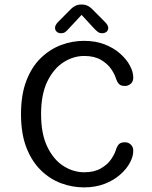

<svg xmlns="http://www.w3.org/2000/svg" viewBox="-20 -802 659 832"><path d="M344 10Q293 10 244.5 -8Q196 -26 156.8 -64.5Q117.5 -103 94.2 -163Q71 -223 71 -307.5Q71 -391.5 94.2 -452Q117.5 -512.5 156.8 -550.5Q196 -588.5 244.5 -606.8Q293 -625 344 -625Q394 -625 433.2 -609.8Q472.5 -594.5 500.2 -570Q528 -545.5 542.8 -518Q557.5 -490.5 557.5 -466Q557.5 -449 546.8 -439.2Q536 -429.5 521.5 -429.5Q503.5 -429.5 495.8 -437.8Q488 -446 483 -460Q477.5 -480 461.5 -503.2Q445.5 -526.5 416.8 -543Q388 -559.5 345 -559.5Q298 -559.5 255.2 -532.2Q212.5 -505 185.2 -449.2Q158 -393.5 158 -307.5Q158 -221.5 185.2 -165.5Q212.5 -109.5 255.2 -82.5Q298 -55.5 345 -55.5Q388 -55.5 416.8 -72Q445.5 -88.5 461.5 -111.8Q477.5 -135 483 -155Q488 -169.5 495.8 -177.5Q503.5 -185.5 521.5 -185.5Q536 -185.5 546.8 -175.5Q557.5 -165.5 557.5 -148.5Q557.5 -124 542.8 -96.5Q528 -69 500.2 -44.8Q472.5 -20.5 433 -5.2Q393.5 10 344 10ZM437 -704.5Q449 -692 449 -681Q449 -670.5 441.5 -664.2Q434 -658 422 -658Q411.5 -658 404 -663.8Q396.5 -669.5 387.5 -679L333.5 -737.5L279 -679Q270 -668.5 262.8 -663.2Q255.5 -658 244.5 -658Q233 -658 225.8 -664.5Q218.5 -671 218.5 -681.5Q218.5 -686.5 221.2 -692.5Q224 -698.5 229.5 -704.5L276.5 -752Q290.5 -767.5 303.2 -775Q316 -782.5 333 -782.5Q350.5 -782.5 363 -775.2Q375.5 -768 390 -752Z"/></svg>

Font: Sono Monospace
Style: Regular
Weight: 400
Designer: Tyler Finck
Foundry: Tyler Finck
Version: Version 2.112